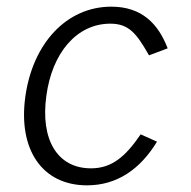

<svg xmlns="http://www.w3.org/2000/svg" viewBox="-20 -546 573 576"><path d="M314 -526C179 -526 78 -415 56 -256C34 -98 106 10 241 10C332 10 401 -39 451 -121L402 -143C357 -77 316 -41 253 -41C152 -41 101 -127 119 -258C136 -387 210 -475 311 -475C367 -475 390 -445 427 -380L483 -401C455 -474 406 -526 314 -526Z"/></svg>

Font: United Sans ExtraLight
Style: Italic
Weight: 200
Italic angle: -8°
Designer: Pablo Impallari, Rodrigo Fuenzalida (Modified by Dan O. Williams)
Version: Version 1.000;PS 001.000;hotconv 1.0.88;makeotf.lib2.5.64775